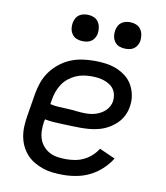

<svg xmlns="http://www.w3.org/2000/svg" viewBox="-84 -813 768 890"><g transform="rotate(10 300.0 -367.5)"><path d="M273 8Q249 8 224.5 5.5Q200 3 178 -4.5Q156 -12 136 -23.5Q116 -35 100.5 -52Q85 -69 75 -89.5Q65 -110 60.5 -133.5Q56 -157 57 -181Q58 -205 62 -230L80 -340Q85 -368 94.5 -395Q104 -422 121.5 -446Q139 -470 163 -489Q187 -508 214 -519Q241 -530 269 -534Q297 -538 325 -538Q352 -538 378.5 -534.5Q405 -531 429 -521.5Q453 -512 473 -496.5Q493 -481 505.5 -459Q518 -437 523 -410.5Q528 -384 523 -357Q520 -335 509.5 -314Q499 -293 482 -276.5Q465 -260 444.5 -248.5Q424 -237 402 -231Q380 -225 358 -223Q336 -221 314 -221Q293 -221 271.5 -222Q250 -223 229 -223.5Q208 -224 187 -225.5Q166 -227 146 -231L143 -218Q140 -197 140.5 -176.5Q141 -156 147 -138Q153 -120 166 -105Q179 -90 196 -81Q213 -72 233 -69Q253 -66 273 -66Q294 -66 315 -69.5Q336 -73 356 -82.5Q376 -92 392.5 -107Q409 -122 421 -141L495 -108Q478 -80 452.5 -56.5Q427 -33 397.5 -18.5Q368 -4 336 2Q304 8 273 8ZM326 -291Q338 -291 350.5 -292.5Q363 -294 375 -298Q387 -302 398.5 -308.5Q410 -315 419 -324Q428 -333 434 -344.5Q440 -356 442 -368Q444 -383 441 -398Q438 -413 430 -424.5Q422 -436 409.5 -444Q397 -452 383.5 -456.5Q370 -461 355 -463Q340 -465 325 -465Q306 -465 287 -462Q268 -459 250 -451Q232 -443 216 -430Q200 -417 189 -400Q178 -383 171.5 -365Q165 -347 162 -328L158 -305Q178 -300 199 -299Q220 -298 241.5 -297Q263 -296 284 -293.5Q305 -291 326 -291ZM456 -618Q441 -618 427.5 -623Q414 -628 405.5 -639.5Q397 -651 394.5 -665.5Q392 -680 395 -695Q397 -705 402 -715Q407 -725 416 -731.5Q425 -738 435.5 -740.5Q446 -743 456 -743Q471 -743 485 -737.5Q499 -732 507 -720.5Q515 -709 517.5 -694.5Q520 -680 518 -665Q516 -655 510.5 -645Q505 -635 496 -628.5Q487 -622 476.5 -620Q466 -618 456 -618ZM256 -618Q241 -618 227.5 -623Q214 -628 205.5 -639.5Q197 -651 194.5 -665.5Q192 -680 195 -695Q197 -705 202 -715Q207 -725 216 -731.5Q225 -738 235.5 -740.5Q246 -743 256 -743Q271 -743 285 -737.5Q299 -732 307 -720.5Q315 -709 317.5 -694.5Q320 -680 318 -665Q316 -655 310.5 -645Q305 -635 296 -628.5Q287 -622 276.5 -620Q266 -618 256 -618Z"/></g></svg>

Font: Iosevka Curly Extended
Style: Italic
Weight: 400
Width: 7
Italic angle: -9°
Monospace: yes
Designer: Belleve Invis
Foundry: Belleve Invis
Version: Version 11.1.0; ttfautohint (v1.8.3)